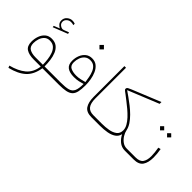

<svg xmlns="http://www.w3.org/2000/svg" viewBox="-65 -1236 2076 2076"><g transform="rotate(45 973.5 -197.5)"><path d="M179.7 -437.5Q160.2 -447.3 144.8 -465.1Q129.4 -482.9 129.4 -509.8Q129.4 -547.9 156.7 -571.3Q184.1 -594.7 216.3 -594.7Q229 -594.7 236.8 -593.3Q244.6 -591.8 257.3 -587.4L257.8 -565.9Q239.3 -572.3 218.3 -572.3Q190.4 -572.3 169.4 -553.7Q148.4 -535.2 148.4 -509.3Q148.4 -482.4 170.2 -466.6Q191.9 -450.7 211.4 -453.1Q217.8 -453.6 225.1 -457L280.8 -478L283.7 -458.5L115.7 -392.6L113.3 -410.6ZM197.8 -298.3Q247.6 -298.3 278.3 -273.9Q309.1 -249.5 325.4 -209.5Q341.8 -169.4 347.7 -122.6Q353.5 -75.7 353.5 -30.3H439.9V0H351.1Q333.5 110.8 269.5 169.4Q205.6 228 87.9 256.8L78.1 232.4Q184.6 205.1 248 151.9Q311.5 98.6 325.7 0H218.8Q145 0 104 -26.4Q63 -52.7 63 -120.6Q63 -166.5 77.9 -207Q92.8 -247.6 122.6 -272.9Q152.3 -298.3 197.8 -298.3ZM213.9 -30.3H327.6Q327.1 -68.8 322 -110.4Q316.9 -151.9 303.5 -188Q290 -224.1 264.4 -246.6Q238.8 -269 196.8 -269Q158.7 -269 135 -246.8Q111.3 -224.6 100.3 -191.2Q89.4 -157.7 89.4 -123.5Q89.4 -69.8 124.5 -50Q159.7 -30.3 213.9 -30.3Z M643.1 -648.4 677.2 -614.3 643.1 -580.1 608.9 -614.3ZM606 -30.3Q674.8 -30.3 714.1 -41.3Q753.4 -52.2 769.8 -87.4Q786.1 -122.6 786.1 -194.8Q756.3 -185.5 727.1 -179.2Q697.8 -172.9 658.7 -172.9Q591.8 -172.9 556.2 -199Q520.5 -225.1 520.5 -284.2Q520.5 -330.1 536.4 -369.1Q552.2 -408.2 582.5 -432.4Q612.8 -456.5 656.2 -456.5Q702.1 -456.5 732.2 -431.6Q762.2 -406.7 779.5 -367.4Q796.9 -328.1 804.2 -283.4Q811.5 -238.8 811.5 -198.7Q811.5 -137.7 802.5 -98.6Q793.5 -59.6 770.5 -38.1Q747.6 -16.6 706.1 -8.3Q664.6 0 600.1 0H420.4V-30.3ZM665 -201.7Q697.3 -201.7 727.1 -208.5Q756.8 -215.3 785.2 -223.1Q780.8 -254.9 774.2 -290.3Q767.6 -325.7 754.4 -357.2Q741.2 -388.7 717.5 -408.4Q693.8 -428.2 655.8 -428.2Q618.7 -428.2 594 -407.5Q569.3 -386.7 557.1 -354.2Q544.9 -321.8 544.9 -285.6Q544.9 -234.9 579.6 -218.3Q614.3 -201.7 665 -201.7Z M961.4 -643.1H986.3V-176.3Q986.3 -99.6 1013.9 -64.9Q1041.5 -30.3 1099.6 -30.3H1129.4V0H1099.6Q1023.4 0 992.4 -44.9Q961.4 -89.8 961.4 -174.3Z M1166 -480.5Q1192.4 -462.4 1228.3 -437Q1264.2 -411.6 1303 -381.1Q1341.8 -350.6 1376.7 -315.9Q1411.6 -281.2 1436.3 -243.9Q1460.9 -206.5 1468.3 -168.5Q1474.1 -138.2 1493.7 -106.2Q1513.2 -74.2 1543.2 -52.2Q1573.2 -30.3 1609.9 -30.3H1640.1V0H1609.9Q1561 0 1523.7 -30Q1486.3 -60.1 1464.4 -105.5Q1455.6 -64 1422.1 -41Q1388.7 -18.1 1338.6 -9Q1288.6 0 1229 0H1109.9V-30.3H1228.5Q1281.7 -30.3 1331.3 -38.8Q1380.9 -47.4 1412.6 -71.8Q1444.3 -96.2 1444.3 -143.6Q1444.3 -175.8 1425.5 -209.2Q1406.7 -242.7 1376.5 -274.9Q1346.2 -307.1 1311 -336.9Q1275.9 -366.7 1242.7 -391.8Q1209.5 -417 1185.5 -436Q1173.3 -445.8 1158.2 -456.3Q1143.1 -466.8 1143.1 -478.5Q1143.1 -494.6 1158 -502.7Q1172.9 -510.7 1194.3 -519.5L1519.5 -651.9V-624Z M1832.5 -487.8 1864.3 -456.5 1832.5 -424.3 1800.8 -456.5ZM1725.1 -487.8 1756.8 -456.5 1725.1 -424.3 1693.4 -456.5ZM1620.6 -30.3H1744.6Q1808.1 -30.3 1832.3 -64.5Q1856.4 -98.6 1856.4 -159.7Q1856.4 -184.6 1853 -217Q1849.6 -249.5 1844.2 -278.8L1872.6 -286.1Q1877.9 -259.3 1880.9 -226.1Q1883.8 -192.9 1883.8 -167.5Q1883.8 -87.9 1853 -43.9Q1822.3 0 1745.6 0H1620.6Z"/></g></svg>

Font: Vazirmatn FD Thin
Style: Regular
Weight: 100
Designer: Saber Rastikerdar
Foundry: Saber Rastikerdar
Version: Version 33.003